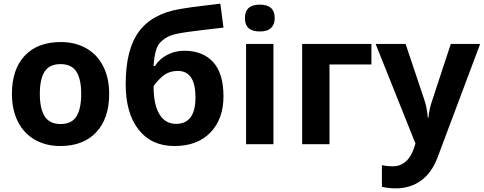

<svg xmlns="http://www.w3.org/2000/svg" viewBox="-20 -785 2633 1045"><path d="M574.2 -273.9Q574.2 -140.6 503.9 -65.4Q433.6 9.8 308.1 9.8Q229.5 9.8 169.4 -24.7Q109.4 -59.1 77.1 -123.5Q44.9 -188 44.9 -273.9Q44.9 -407.7 114.7 -481.9Q184.6 -556.2 311 -556.2Q389.6 -556.2 449.7 -522Q509.8 -487.8 542 -423.8Q574.2 -359.9 574.2 -273.9ZM223.1 -395.8Q196.8 -355.5 196.8 -274.2Q196.8 -192.9 223.4 -151.4Q250 -109.9 309.8 -109.9Q369.6 -109.9 395.8 -151.1Q421.9 -192.4 421.9 -273.7Q421.9 -355 395.5 -395.5Q369.1 -436 309.3 -436Q249.5 -436 223.1 -395.8Z M938 -110.8Q1043.9 -110.8 1043.9 -254.9Q1043.9 -398.9 948.2 -398.9Q896.5 -398.9 861.3 -366.9Q826.2 -335 815.9 -314.9Q815.9 -215.8 847.7 -163.3Q879.4 -110.8 938 -110.8ZM664.1 -327.1Q664.1 -515.1 735.6 -612.5Q807.1 -710 959 -735.8Q1012.2 -745.1 1066.2 -751.2Q1120.1 -757.3 1179.2 -765.1L1196.3 -634.8Q1072.3 -620.6 1007.1 -611.8Q941.9 -603 911.1 -592.5Q880.4 -582 851.3 -553.2Q822.3 -524.4 815.9 -425.8H823.2Q849.1 -465.8 891.6 -487.3Q934.1 -508.8 982.9 -508.8Q1084 -508.8 1140.1 -447Q1196.3 -385.3 1196.3 -261.2Q1196.3 -137.2 1125.2 -63.7Q1054.2 9.8 929.2 9.8Q804.2 9.8 734.1 -79.8Q664.1 -169.4 664.1 -327.1Z M1468.3 0H1319.3V-545.9H1468.3ZM1394 -613.8Q1313 -613.3 1313 -686.5Q1313 -759.8 1394 -759.8Q1475.1 -759.8 1475.1 -687Q1475.6 -652.3 1455.1 -632.8Q1434.6 -613.3 1394 -613.8Z M2001.5 -545.9V-434.1H1773.4V0H1624.5V-545.9Z M2134.3 240.2Q2095.7 240.2 2058.6 231.9V113.8Q2085.4 120.1 2121.1 120.1Q2156.7 120.1 2186.3 95.9Q2215.8 71.8 2232.4 22.9L2241.2 -3.9L2024.4 -545.9H2187.5L2290.5 -238.8Q2303.7 -198.7 2308.6 -144H2311.5Q2316.9 -194.3 2332.5 -238.8L2433.6 -545.9H2593.3L2362.3 69.8Q2330.6 155.3 2271.7 197.8Q2212.9 240.2 2134.3 240.2Z"/></svg>

Font: NotoSans-Bold
Style: Bold
Weight: 700
Designer: Monotype Design team
Foundry: Monotype Imaging Inc.
Version: Version 1.04